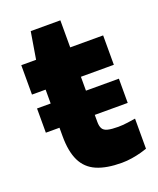

<svg xmlns="http://www.w3.org/2000/svg" viewBox="-120 -683 630 767"><g transform="rotate(-20 195.5 -299.5)"><path d="M369 -207H21V-310H369ZM375 -10Q367 -7 349 -2Q331 3 309 6.5Q287 10 266 10Q201 10 159.5 -8Q118 -26 98.5 -66Q79 -106 79 -171V-464L103 -609H229V-177Q229 -159 235 -148.5Q241 -138 257 -134Q273 -130 301 -130Q319 -130 341.5 -133Q364 -136 375 -138ZM21 -369V-494H369V-369Z"/></g></svg>

Font: Blinker
Style: Regular
Weight: 400
Designer: Juergen Huber
Foundry: supertype
Version: 1.017